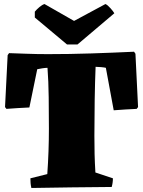

<svg xmlns="http://www.w3.org/2000/svg" viewBox="-20 -929 711 954"><path d="M136 5Q133 -7 132 -19Q131 -31 131 -43L215 -64Q219 -120 221 -177.5Q223 -235 223 -290Q223 -364 222 -445Q221 -526 216 -592Q206 -592 189.5 -589.5Q173 -587 165 -585L126 -395Q98 -394 69.5 -392Q41 -390 12 -388L5 -397L18 -655L25 -665Q57 -664 110 -662Q163 -660 218 -660Q325 -660 432 -663.5Q539 -667 646 -672L653 -662L666 -397L659 -388Q631 -387 602.5 -385Q574 -383 545 -381L506 -592Q499 -594 482 -595.5Q465 -597 455 -597Q452 -524 450.5 -434Q449 -344 449 -255Q449 -204 450 -163Q451 -122 454 -72L541 -43Q541 -21 535 0Q435 1 335.5 2Q236 3 136 5ZM313 -708 153 -842V-871Q162 -882 175.5 -893.5Q189 -905 201 -909L348 -825L504 -909Q515 -904 529.5 -887.5Q544 -871 548 -863L365 -708Z"/></svg>

Font: Labrada Black
Style: Regular
Weight: 900
Designer: Mercedes Jáuregui
Foundry: Omnibus-Type Team
Version: Version 1.000; ttfautohint (v1.8.4.7-5d5b)